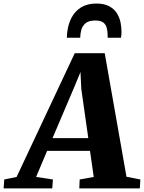

<svg xmlns="http://www.w3.org/2000/svg" viewBox="-99 -1038 794 1058"><path d="M-79 0 -75.5 -49 -7.5 -63 313 -745H478L598 -64L674.5 -49L671.5 0H338L340 -49L417.5 -63L397 -206.5H160.5L100 -63L192.5 -49L189 0ZM190.5 -277H387.5L349 -547.5L344.5 -641L308.5 -554ZM431.5 -1018.5Q475.5 -1018.5 503 -1003.5Q530.5 -988.5 545.2 -964.8Q560 -941 565.2 -914.2Q570.5 -887.5 570.5 -863.5Q570.5 -855 569.8 -846.2Q569 -837.5 567.5 -830H494Q494.5 -834.5 494.2 -839.2Q494 -844 494 -848.5Q493.5 -872 487.8 -889Q482 -906 467.8 -915.5Q453.5 -925 426 -925Q390 -925 372.2 -909.8Q354.5 -894.5 348.8 -872.5Q343 -850.5 343 -830H269.5Q269.5 -838 270 -845.5Q270.5 -853 271.5 -860.5Q277 -907 296.2 -942.5Q315.5 -978 349.2 -998.2Q383 -1018.5 431.5 -1018.5Z"/></svg>

Font: Merriweather 28pt Black
Style: Italic
Weight: 900
Italic angle: -7.8°
Version: Version 2.101